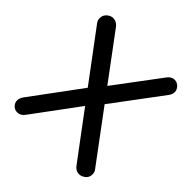

<svg xmlns="http://www.w3.org/2000/svg" viewBox="-185 -854 1008 1008"><g transform="rotate(45 319.5 -349.5)"><path d="M550 -702Q570 -702 583.5 -687.5Q597 -673 597 -656Q597 -640 586 -625L376 -344L319 -423L510 -678Q527 -702 550 -702ZM94 -703Q118 -703 135 -682L586 -76Q597 -63 597 -46Q597 -22 580 -9Q563 4 546 4Q522 4 506 -17L54 -622Q43 -636 43 -652Q43 -674 59 -688.5Q75 -703 94 -703ZM87 4Q68 4 55 -9.5Q42 -23 42 -40Q42 -57 54 -74L266 -361L321 -280L128 -19Q112 4 87 4Z"/></g></svg>

Font: Quicksand SemiBold
Style: Regular
Weight: 600
Designer: Andrew Paglinawan
Foundry: Andrew Paglinawan
Version: Version 3.006